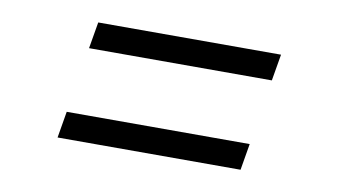

<svg xmlns="http://www.w3.org/2000/svg" viewBox="-41 -493 734 418"><g transform="rotate(10 326.0 -284.0)"><path d="M103.7 -153.1 113.6 -211.6H518.1L508.2 -153.1ZM137.4 -356.5 147.4 -415.1H551.5L541.5 -356.5Z"/></g></svg>

Font: Karasuma Gothic
Style: Light Italic
Weight: 300
Italic angle: 9.39998°
Designer: Rasmus Andersson / Ryoko Nishizuka
Foundry: rsms
Version: Version 1.00